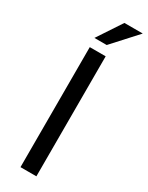

<svg xmlns="http://www.w3.org/2000/svg" viewBox="-235 -946 759 985"><g transform="rotate(30 145.0 -453.5)"><path d="M183.6 -710.9V0H89.4V-710.9ZM86.4 -763.7 181.2 -907.2H290L159.2 -763.7Z"/></g></svg>

Font: Vazirmatn RD FD
Style: Regular
Weight: 400
Designer: Saber Rastikerdar
Foundry: Saber Rastikerdar
Version: Version 33.003